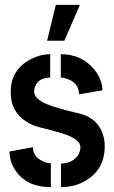

<svg xmlns="http://www.w3.org/2000/svg" viewBox="-20 -769 473 794"><path d="M174.8 -600.6 210.9 -749H310.5L246.1 -600.6ZM19.5 -142.6 116.2 -160.2Q116.2 -122.1 156.2 -102.5Q173.8 -93.8 190.4 -93.8V4.9Q86.9 4.9 41 -68.4Q19.5 -103.5 19.5 -142.6ZM24.4 -390.6Q24.4 -480.5 107.4 -524.4Q147.5 -544.9 187.5 -544.9V-448.2Q140.6 -448.2 125 -411.1Q121.1 -400.4 121.1 -390.6Q121.1 -361.3 171.9 -338.9Q214.8 -321.3 302.7 -300.8Q370.1 -287.1 398.4 -231.4Q413.1 -201.2 413.1 -165Q413.1 -68.4 335 -22.5Q290 4.9 232.4 4.9V-92.8Q271.5 -92.8 296.9 -119.1Q312.5 -137.7 312.5 -160.2Q312.5 -194.3 236.3 -217.8Q220.7 -222.7 187.5 -231.4Q137.7 -243.2 117.2 -251Q44.9 -283.2 29.3 -345.7Q24.4 -366.2 24.4 -390.6ZM231.4 -448.2V-544.9Q317.4 -544.9 370.1 -481.4Q403.3 -440.4 403.3 -395.5L306.6 -378.9Q306.6 -428.7 252.9 -444.3Q241.2 -448.2 231.4 -448.2Z"/></svg>

Font: Post No Bills Colombo
Style: Bold
Weight: 800
Designer: Kosala Senevirathne, Siva Puranthara, Lasantha Premarathna, Tharique Azeez
Foundry: Mooniak
Version: Version 1.220 ; ttfautohint (v1.5)